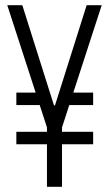

<svg xmlns="http://www.w3.org/2000/svg" viewBox="-20 -720 420 740"><path d="M43 -212H339V-164H43ZM43 -363H144V-315H43ZM236 -363H339V-315H236ZM8 -700H66L188 -314H192L314 -700H372L219 -229H161ZM161 -260H219V0H161Z"/></svg>

Font: Pathway Extreme Condensed Thin
Style: Regular
Weight: 250
Width: 3
Version: Version 1.001;gftools[0.9.26]